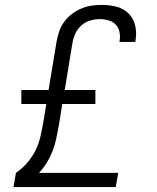

<svg xmlns="http://www.w3.org/2000/svg" viewBox="-20 -763 640 783"><path d="M35 0 45 -58Q70 -75 90.5 -98.5Q111 -122 124.5 -149Q138 -176 144.5 -204.5Q151 -233 156 -261L169 -339H67V-396H178L211 -595Q215 -616 222 -636.5Q229 -657 242.5 -675Q256 -693 274 -706.5Q292 -720 312.5 -728.5Q333 -737 354 -740Q375 -743 396 -743Q427 -743 455.5 -735.5Q484 -728 504 -708.5Q524 -689 531 -660Q538 -631 533 -600Q533 -598 532.5 -596Q532 -594 532 -592H467Q467 -594 467.5 -595Q468 -596 468 -597Q471 -616 467 -633.5Q463 -651 451.5 -663Q440 -675 422.5 -680Q405 -685 387 -685Q367 -685 347 -679Q327 -673 311 -658.5Q295 -644 286.5 -624.5Q278 -605 275 -585L244 -396H369V-339H234L220 -252Q215 -226 210 -200.5Q205 -175 195.5 -150Q186 -125 172 -101.5Q158 -78 139 -58H462L452 0Z"/></svg>

Font: Iosevka SS04 Light Extended
Style: Italic
Weight: 300
Width: 7
Italic angle: -9°
Monospace: yes
Designer: Belleve Invis
Foundry: Belleve Invis
Version: Version 19.0.0; ttfautohint (v1.8.4)